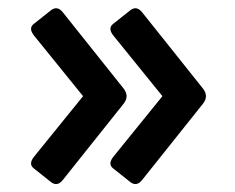

<svg xmlns="http://www.w3.org/2000/svg" viewBox="-20 -503 581 475"><path d="M63 -86.9Q49.8 -97.7 64.9 -116.2L185.5 -265.1L64.9 -414.1Q49.8 -432.6 63 -443.4L106 -477.5Q121.6 -489.7 135.3 -472.7L285.6 -284.2Q300.8 -265.1 285.6 -246.1L135.3 -57.6Q121.6 -40.5 106 -52.7ZM259.3 -86.9Q246.1 -97.7 261.2 -116.2L381.8 -265.1L261.2 -414.1Q246.1 -432.6 259.3 -443.4L302.2 -477.5Q317.9 -489.7 331.5 -472.7L481.9 -284.2Q497.1 -265.1 481.9 -246.1L331.5 -57.6Q317.9 -40.5 302.2 -52.7Z"/></svg>

Font: Istok
Style: Bold
Weight: 700
Designer: Andrey V. Panov
Foundry: Andrey V. Panov
Version: Version 1.0.1